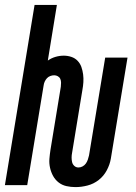

<svg xmlns="http://www.w3.org/2000/svg" viewBox="-33 -755 553 783"><path d="M275 8Q256 8 238 4Q220 0 206 -11Q192 -22 183.5 -37.5Q175 -53 171 -71Q167 -89 168.5 -107.5Q170 -126 173 -145L215 -401Q216 -409 216 -417.5Q216 -426 213 -433Q210 -440 203 -444Q196 -448 188 -448Q180 -448 172 -445Q164 -442 158.5 -436Q153 -430 149.5 -422.5Q146 -415 145 -407L78 0H-13L108 -735H199L162 -508Q176 -518 193 -523Q210 -528 227 -528Q243 -528 258 -523Q273 -518 283.5 -507Q294 -496 299 -481.5Q304 -467 306 -451.5Q308 -436 307 -420Q306 -404 303 -388L261 -132Q259 -122 259 -112.5Q259 -103 261 -94Q263 -85 270 -78.5Q277 -72 287 -72Q296 -72 304 -76.5Q312 -81 317 -88Q322 -95 325 -103.5Q328 -112 330 -121L396 -520H487L419 -108Q415 -84 402.5 -60.5Q390 -37 369.5 -21Q349 -5 324 1.5Q299 8 275 8Z"/></svg>

Font: Iosevka Curly Medium
Style: Italic
Weight: 500
Italic angle: -9°
Monospace: yes
Designer: Belleve Invis
Foundry: Belleve Invis
Version: Version 22.1.2; ttfautohint (v1.8.4)